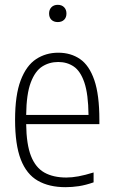

<svg xmlns="http://www.w3.org/2000/svg" viewBox="-20 -767 468 796"><path d="M251.5 9Q183.5 9 136.8 -17.8Q90 -44.5 66.2 -105.8Q42.5 -167 42.5 -270.5Q42.5 -373 65.8 -434Q89 -495 129.5 -521.8Q170 -548.5 221.5 -548.5Q273.5 -548.5 311.8 -522.2Q350 -496 371 -435Q392 -374 392 -270V-252.5H88.5Q89.5 -168.5 108.5 -120.2Q127.5 -72 164.2 -51.5Q201 -31 255 -31Q278.5 -31 305.5 -36Q332.5 -41 368 -52V-11Q335 0.5 306.8 4.8Q278.5 9 251.5 9ZM221.5 -510Q184.5 -510 155 -491.2Q125.5 -472.5 107.5 -424.8Q89.5 -377 88.5 -290.5H347Q346 -377 329.8 -424.8Q313.5 -472.5 285.8 -491.2Q258 -510 221.5 -510ZM219.5 -675.5Q203 -675.5 193.2 -685Q183.5 -694.5 183.5 -711Q183.5 -727 193.2 -737Q203 -747 219.5 -747Q236 -747 245.8 -737Q255.5 -727 255.5 -711Q255.5 -694.5 245.8 -685Q236 -675.5 219.5 -675.5Z"/></svg>

Font: Encode Sans Condensed Condensed ExtraLight
Style: Regular
Weight: 200
Width: 3
Designer: Multiple Designers
Foundry: Impallari Type
Version: Version 3.000; ttfautohint (v1.8.3) -l 8 -r 50 -G 200 -x 14 